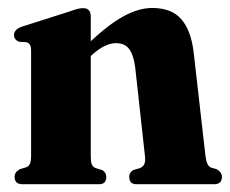

<svg xmlns="http://www.w3.org/2000/svg" viewBox="-20 -474 591 494"><path d="M213.5 -431.5V-368Q262 -413 299.8 -433.2Q337.5 -453.5 372 -453.5Q421.5 -453.5 446.8 -424.2Q472 -395 478.5 -337.5L508.5 -74Q511.5 -47.5 522.5 -43L538 -38.5Q551 -30.5 551 -19Q551 0 530.5 0H331Q312.5 0 312.5 -19Q312.5 -30.5 323 -36.5L340 -41.5Q347.5 -44.5 351 -51.2Q354.5 -58 353 -72L328 -299.5Q324 -331.5 312.8 -347.2Q301.5 -363 278.5 -363Q250 -363 216.5 -332.5L213.5 -329.5V-73.5Q213.5 -58 216.2 -51.2Q219 -44.5 226 -41.5L243 -36.5Q253.5 -30 253.5 -19Q253.5 0 235 0H38Q17.5 0 17.5 -19Q17.5 -31 30.5 -38.5L47 -43.5Q54 -46 57 -52.5Q60 -59 60 -73V-343Q60 -354 57.2 -358.5Q54.5 -363 48 -365.5L29 -366.5Q16 -372 16 -384Q16 -397.5 35 -405L159 -444.5Q172.5 -449.5 180 -451.2Q187.5 -453 194 -453Q213.5 -453 213.5 -431.5Z"/></svg>

Font: Fraunces 144pt S050
Style: Bold
Weight: 700
Version: Version 1.000; ttfautohint (v1.8.3)